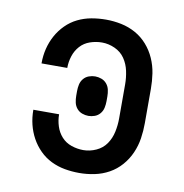

<svg xmlns="http://www.w3.org/2000/svg" viewBox="-66 -591 632 661"><g transform="rotate(10 250.0 -260.0)"><path d="M253 8Q227 8 202 3.5Q177 -1 154.5 -12Q132 -23 114 -41Q96 -59 84 -81Q72 -103 66 -127.5Q60 -152 60 -178V-179H150V-178Q150 -158 156.5 -137.5Q163 -117 177 -101.5Q191 -86 211.5 -79Q232 -72 253 -72Q276 -72 298 -82Q320 -92 333 -111Q346 -130 351 -153.5Q356 -177 356 -200V-320Q356 -343 351 -366.5Q346 -390 333 -409Q320 -428 298 -438Q276 -448 253 -448Q232 -448 211.5 -441Q191 -434 177 -418.5Q163 -403 156.5 -382.5Q150 -362 150 -342V-341H60V-342Q60 -368 66 -392.5Q72 -417 84 -439Q96 -461 114 -479Q132 -497 154.5 -508Q177 -519 202 -523.5Q227 -528 253 -528Q280 -528 306.5 -522.5Q333 -517 356.5 -504Q380 -491 398 -470.5Q416 -450 427 -425Q438 -400 442 -373.5Q446 -347 446 -320V-200Q446 -173 442 -146.5Q438 -120 427 -95Q416 -70 398 -49.5Q380 -29 356.5 -16Q333 -3 306.5 2.5Q280 8 253 8ZM250 -191Q239 -191 228 -195Q217 -199 209.5 -208Q202 -217 199.5 -228.5Q197 -240 197 -252V-268Q197 -280 199.5 -291.5Q202 -303 209.5 -312Q217 -321 228 -325Q239 -329 250 -329Q261 -329 272 -325Q283 -321 290.5 -312Q298 -303 300.5 -291.5Q303 -280 303 -268V-252Q303 -240 300.5 -228.5Q298 -217 290.5 -208Q283 -199 272 -195Q261 -191 250 -191Z"/></g></svg>

Font: Iosevka Curly Medium
Style: Regular
Weight: 500
Monospace: yes
Designer: Belleve Invis
Foundry: Belleve Invis
Version: Version 22.1.2; ttfautohint (v1.8.4)